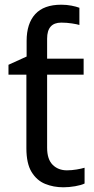

<svg xmlns="http://www.w3.org/2000/svg" viewBox="-20 -785 401 815"><path d="M240 -765Q263 -765 283.5 -761Q304 -757 317 -752V-679Q308 -682 285.5 -685.5Q263 -689 240 -689Q180 -689 180 -621V-536H335V-468H180V-158Q180 -109 203.5 -85.5Q227 -62 264 -62Q284 -62 305 -65.5Q326 -69 339 -73V-6Q325 1 299 5.5Q273 10 249 10Q207 10 171.5 -4.5Q136 -19 114 -55Q92 -91 92 -156V-468H16V-510L93 -545V-611Q93 -685 129.5 -725Q166 -765 240 -765Z"/></svg>

Font: Noto IKEA Latin
Style: Regular
Weight: 400
Designer: Monotype Design Team
Foundry: Monotype Imaging Inc.
Version: Version 1.0